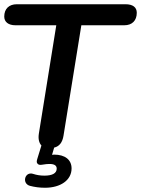

<svg xmlns="http://www.w3.org/2000/svg" viewBox="-20 -690 664 904"><path d="M192 194C264 194 317 159 317 103C317 62 286 38 235 38L225 39L235 5C260 -1 274 -20 279 -51L363 -571H565C602 -571 624 -593 624 -630C624 -656 605 -670 571 -670H59C23 -670 0 -649 0 -612C0 -587 19 -571 53 -571H245L163 -61C159 -36 164 -17 175 -5L155 60C152 71 152 76 158 82C163 87 171 87 182 85C193 83 204 82 213 82C237 82 247 90 247 104C247 126 226 137 189 137C170 137 152 134 137 129C97 115 81 174 121 185C144 191 167 194 192 194Z"/></svg>

Font: SN Pro Semibold
Style: Italic
Weight: 600
Italic angle: -9°
Designer: Tobias Whetton
Foundry: Supernotes
Version: Version 1.001;Glyphs 3.2 (3249)